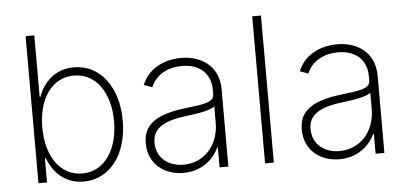

<svg xmlns="http://www.w3.org/2000/svg" viewBox="-50 -830 2008 946"><g transform="rotate(-5 954.0 -357.5)"><path d="M105.1 0H147.4V-119H152.3C178.3 -48.7 235.1 11.4 328.5 11.4C459.9 11.4 545.8 -106.2 545.8 -271.3C545.8 -435.7 459.2 -553.6 328.1 -553.6C234.7 -553.6 177.6 -494 152.3 -423.7H148.1V-727.3H105.1ZM147.7 -271.7C147.7 -410.9 214.1 -513.1 324.9 -513.1C437.1 -513.1 502.8 -408.7 502.8 -271.7C502.8 -134.6 437.1 -28.8 324.9 -28.8C214.1 -28.8 147.7 -132.1 147.7 -271.7Z M821.7 11.7C908.4 11.7 969.5 -37.3 997.9 -98.4H1001.1V0H1044.4V-381C1044.4 -500.4 955.6 -553.6 858.7 -553.6C774.5 -553.6 695.7 -515.6 664.4 -437.1L705.3 -421.9C726.6 -475.9 782 -513.8 859.7 -513.8C947.8 -513.8 1001.1 -463.1 1001.1 -383.9V-361.2C1001.1 -319.2 940 -315 856.9 -305C711.3 -287.3 648.8 -241.1 648.8 -150.2C648.8 -46.5 727.6 11.7 821.7 11.7ZM826 -28.4C749.6 -28.4 692.1 -74.2 692.1 -148.8C692.1 -216.3 741.8 -252.5 861.2 -266.7C914.4 -272.7 978.3 -282.7 1001.1 -301.5V-221.2C1001.1 -110.4 928.3 -28.4 826 -28.4Z M1269.2 -727.3H1225.9V0H1269.2Z M1593.4 11.7C1680 11.7 1741.1 -37.3 1769.5 -98.4H1772.7V0H1816.1V-381C1816.1 -500.4 1727.3 -553.6 1630.3 -553.6C1546.2 -553.6 1467.3 -515.6 1436.1 -437.1L1476.9 -421.9C1498.2 -475.9 1553.6 -513.8 1631.4 -513.8C1719.5 -513.8 1772.7 -463.1 1772.7 -383.9V-361.2C1772.7 -319.2 1711.6 -315 1628.6 -305C1483 -287.3 1420.5 -241.1 1420.5 -150.2C1420.5 -46.5 1499.3 11.7 1593.4 11.7ZM1597.7 -28.4C1521.3 -28.4 1463.8 -74.2 1463.8 -148.8C1463.8 -216.3 1513.5 -252.5 1632.8 -266.7C1686.1 -272.7 1750 -282.7 1772.7 -301.5V-221.2C1772.7 -110.4 1699.9 -28.4 1597.7 -28.4Z"/></g></svg>

Font: Karasuma Gothic
Style: Thin
Weight: 200
Designer: Rasmus Andersson / Ryoko Ishizuka
Foundry: rsms
Version: Version 1.00